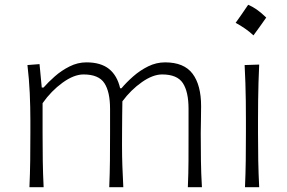

<svg xmlns="http://www.w3.org/2000/svg" viewBox="-20 -779 1194 799"><path d="M761.7 0H820.3Q816.9 -57.1 816.2 -110.1Q815.4 -163.1 815.4 -226.1Q815.4 -247.6 816.2 -275.9Q816.9 -304.2 816.9 -336.9Q816.9 -425.3 781.2 -472.4Q745.6 -519.5 667 -519.5Q630.4 -519.5 596.7 -502.9Q563 -486.3 534.7 -461.4Q506.3 -436.5 485.4 -411.6H480Q467.8 -464.8 433.6 -492.2Q399.4 -519.5 339.8 -519.5Q303.2 -519.5 269.3 -502.4Q235.4 -485.4 207.8 -460.9Q180.2 -436.5 161.1 -414.6H153.8L144.5 -512.2L94.2 -508.3Q101.1 -450.7 103.8 -391.6Q106.4 -332.5 106.4 -277.3V-226.1Q106.4 -163.1 105.7 -110.1Q105 -57.1 102.5 0H161.6Q158.7 -57.1 158 -109.9Q157.2 -162.6 157.2 -224.6V-349.6Q192.9 -400.4 240.2 -434.8Q287.6 -469.2 327.6 -469.2Q390.6 -469.2 414.3 -433.1Q438 -397 438 -326.2V-224.6Q438 -162.6 437.5 -109.9Q437 -57.1 434.6 0H493.2Q490.7 -44.9 489.3 -86.7Q487.8 -128.4 487.8 -174.3Q487.8 -199.7 488 -233.2Q488.3 -266.6 488.5 -299.8Q488.8 -333 489.3 -357.4Q524.9 -405.3 570.6 -437.3Q616.2 -469.2 654.8 -469.2Q717.3 -469.2 741 -433.1Q764.6 -397 764.6 -326.2V-224.6Q764.6 -162.6 764.4 -109.9Q764.2 -57.1 761.7 0Z M1012.7 -759.1Q999.3 -739.2 986.7 -720.9Q974.1 -702.7 960.6 -683.9Q980 -673.7 999 -660.5Q1018.1 -647.4 1034.8 -631.8Q1048.7 -650.6 1061.9 -669.1Q1075 -687.6 1087.9 -705.9Q1065.9 -727.4 1047.4 -740Q1028.9 -752.6 1012.7 -759.1ZM999.5 0H1058.6Q1055.7 -57.1 1054.7 -110.1Q1053.7 -163.1 1053.7 -226.1V-277.3Q1053.7 -320.8 1054.2 -359.4Q1054.7 -397.9 1055.7 -434.8Q1056.6 -471.7 1058.6 -510.3L998 -508.3Q1000 -470.2 1001.2 -433.6Q1002.4 -397 1002.9 -358.9Q1003.4 -320.8 1003.4 -277.3V-226.1Q1003.4 -163.1 1002.7 -110.1Q1002 -57.1 999.5 0Z"/></svg>

Font: Pinar-VF-FD
Style: Regular
Weight: 300
Designer: Amin Abedi
Version: Version 3.0